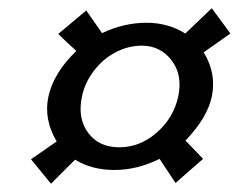

<svg xmlns="http://www.w3.org/2000/svg" viewBox="-20 -532 576 463"><path d="M177.7 -299.8Q166.5 -247.1 192.4 -211.9Q218.3 -176.8 267.6 -176.8Q317.4 -176.8 357.9 -212.2Q398.4 -247.6 409.7 -298.8Q420.9 -351.1 393.8 -386.5Q366.7 -421.9 321.8 -421.9Q289.6 -421.9 259 -406Q228.5 -390.1 206.8 -361.8Q185.1 -333.5 177.7 -299.8ZM255.9 -122.1Q201.2 -122.1 161.1 -147Q150.9 -136.7 129.4 -115.5Q107.9 -94.2 103 -88.9L54.7 -147.9L116.7 -190.9Q85 -244.6 96.7 -298.8Q108.9 -356 164.1 -409.2Q134.8 -435.5 120.6 -450.2L188 -506.8L226.1 -452.1Q278.3 -477.1 333.5 -477.1Q385.3 -477.1 426.8 -451.2Q484.4 -505.9 490.7 -512.2L535.6 -451.2L471.2 -405.8Q502.4 -355 490.7 -298.8Q480 -248 427.2 -192.9Q443.4 -176.8 469.7 -148.9L403.3 -90.8L364.7 -148.9Q311 -122.1 255.9 -122.1Z"/></svg>

Font: Linux Libertine Slanted
Style: Semibold Slanted
Weight: 600
Designer: Philipp H. Poll
Foundry: Philipp H. Poll
Version: Version 5.1.1